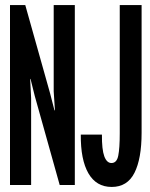

<svg xmlns="http://www.w3.org/2000/svg" viewBox="-20 -740 602 768"><path d="M20 0V-719.7H81.1L180.2 -367.2L197.8 -298.8H199.7L194.8 -374.5V-719.7H279.3V0H218.8L119.1 -356L102.1 -424.3H100.6L104.5 -348.1V0ZM426.8 7.8Q365.2 7.8 333.7 -46.6Q302.2 -101.1 303.2 -201.7H387.7Q387.2 -141.6 397.2 -114.7Q407.2 -87.9 425.8 -87.9Q447.3 -87.9 453.1 -117.7Q459 -147.5 459 -207V-719.7H546.4V-209Q546.4 -105 517.8 -48.6Q489.3 7.8 426.8 7.8Z"/></svg>

Font: Reddit Mono SemiBold
Style: Regular
Weight: 600
Monospace: yes
Designer: Stephen Hutchings
Foundry: Reddit
Version: Version 1.014